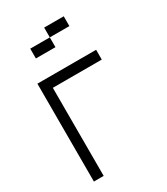

<svg xmlns="http://www.w3.org/2000/svg" viewBox="-213 -969 925 1062"><g transform="rotate(-30 250.0 -437.5)"><path d="M375 -812.5H250V-875H375ZM62.5 -625H437.5V-562.5H125V0H62.5ZM125 -812.5H250V-750H125Z"/></g></svg>

Font: 寒蝉点阵体 16px
Style: Regular
Weight: 400
Designer: Designed by Warren2060
Foundry: ChillType
Version: Version 1.000